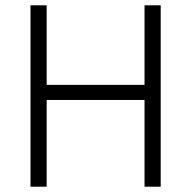

<svg xmlns="http://www.w3.org/2000/svg" viewBox="-20 -704 721 724"><path d="M586 -684V0H525V-327H156V0H95V-684H156V-384H525V-684Z"/></svg>

Font: Snippet
Style: Regular
Weight: 400
Designer: Gesine Todt
Foundry: Gesine Todt
Version: Version 1.000